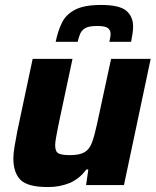

<svg xmlns="http://www.w3.org/2000/svg" viewBox="-20 -748 631 776"><path d="M174 8Q92 8 63 -21Q34 -50 34 -108Q34 -128 39 -157Q44 -186 50 -218L112 -510H273L216 -242Q211 -216 207 -194.5Q203 -173 203 -161Q203 -135 216.5 -128Q230 -121 263 -121Q302 -121 322 -133Q342 -145 352 -172.5Q362 -200 372 -246L429 -510H589L481 0H328L337 -63H329Q301 -25 261.5 -8.5Q222 8 174 8ZM205 -579Q214 -623 230.5 -656.5Q247 -690 284 -709Q321 -728 388 -728Q463 -728 490.5 -704.5Q518 -681 518 -641Q518 -627 515.5 -611.5Q513 -596 510 -579H422Q424 -588 425.5 -596Q427 -604 427 -611Q427 -626 416 -634.5Q405 -643 373 -643Q341 -643 326 -635Q311 -627 304.5 -612.5Q298 -598 294 -579Z"/></svg>

Font: Saira
Style: Bold Italic
Weight: 700
Italic angle: -12°
Designer: Hector Gatti with collaboration of the Omnibus-Type team
Foundry: Omnibus-Type
Version: Version 1.100; ttfautohint (v1.8.3)